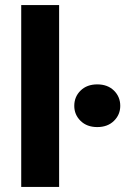

<svg xmlns="http://www.w3.org/2000/svg" viewBox="-20 -740 525 760"><path d="M64 0V-720H214V0ZM365 -237Q324 -237 299 -261.5Q274 -286 274 -321Q274 -357 299 -381.5Q324 -406 365 -406Q406 -406 431 -381.5Q456 -357 456 -321Q456 -286 431 -261.5Q406 -237 365 -237Z"/></svg>

Font: DM Sans 24pt Black
Style: Regular
Weight: 900
Designer: Colophon Foundry, Jonny Pinhorn
Foundry: Colophon Foundry
Version: Version 4.004;gftools[0.9.30]